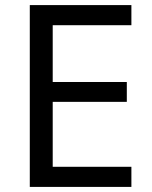

<svg xmlns="http://www.w3.org/2000/svg" viewBox="-20 -734 596 754"><path d="M496 0H97V-714H496V-635H187V-412H478V-334H187V-79H496Z"/></svg>

Font: Noto Sans Medefaidrin
Style: Regular
Weight: 400
Designer: Dalton Maag Ltd
Foundry: Dalton Maag Ltd
Version: Version 1.002; ttfautohint (v1.8.4.7-5d5b)